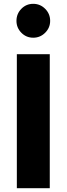

<svg xmlns="http://www.w3.org/2000/svg" viewBox="-20 -983 348 1003"><path d="M68 0V-700H240V0ZM153.5 -786Q117 -786 91.5 -812Q66 -838 66 -874Q66 -910.8 91.5 -936.9Q117 -963 153.5 -963Q190.1 -963 216 -936.9Q242 -910.8 242 -874Q242 -838 216 -812Q190.1 -786 153.5 -786Z"/></svg>

Font: Red Hat Text VF
Style: Regular
Weight: 300
Designer: Pentagram, MCKL
Foundry: Pentagram, MCKL
Version: Version 1.023